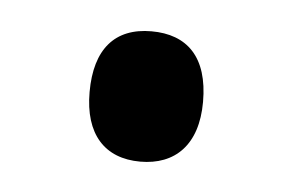

<svg xmlns="http://www.w3.org/2000/svg" viewBox="-27 -158 310 204"><g transform="rotate(5 128.0 -55.5)"><path d="M68 -55C68 -10 90 14 128 14C165 14 189 -9 189 -55C189 -103 166 -125 128 -125C89 -125 68 -101 68 -55Z"/></g></svg>

Font: Noto Sans Gurmukhi UI ExtraCondensed Medium
Style: Regular
Weight: 500
Width: 2
Designer: Jelle Bosma - Monotype Design Team
Foundry: Monotype Imaging Inc.
Version: Version 2.004